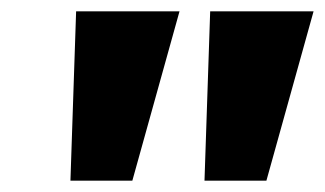

<svg xmlns="http://www.w3.org/2000/svg" viewBox="-20 -725 572 338"><path d="M104 -407 114 -705H296L213 -407ZM340 -407 350 -705H532L449 -407Z"/></svg>

Font: Nunito Sans 7pt ExtraBold
Style: Italic
Weight: 800
Italic angle: -9°
Designer: Vernon Adams
Foundry: Vernon Adams
Version: Version 3.101;gftools[0.9.27]